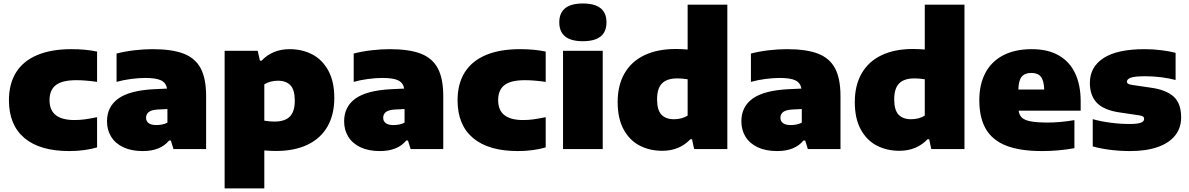

<svg xmlns="http://www.w3.org/2000/svg" viewBox="-20 -834 6650 1074"><path d="M30 -273Q30 -365.5 70.2 -429.5Q110.5 -493.5 188.8 -526.2Q267 -559 379.5 -559Q459.5 -559 523 -545.5V-376Q456.5 -385.5 407 -385.5Q328 -385.5 292.5 -358Q257 -330.5 257 -274Q257 -217.5 292 -190Q327 -162.5 396.5 -162.5Q425 -162.5 453 -166.2Q481 -170 523 -178.5V-9.5Q491.5 0 451.2 5.5Q411 11 367.5 11Q203 11 116.5 -62Q30 -135 30 -273Z M1133 -296V0H950.5L935.5 -48H926Q877.5 11 779 11Q715 11 670 -10.2Q625 -31.5 601.8 -69.2Q578.5 -107 578.5 -155Q578.5 -237.5 642 -282.8Q705.5 -328 840.5 -335L914.5 -338.5Q908.5 -371 880.8 -384.5Q853 -398 792 -398Q756.5 -398 712.5 -392.2Q668.5 -386.5 632 -376V-534.5Q678 -546.5 732 -552.8Q786 -559 833 -559Q942 -559 1007 -534Q1072 -509 1102.5 -452Q1133 -395 1133 -296ZM916.5 -148V-224L864 -221.5Q828.5 -219.5 812.8 -207.8Q797 -196 797 -175Q797 -156 811.5 -145.2Q826 -134.5 853.5 -134.5Q891.5 -134.5 916.5 -148Z M1236.5 -550H1421.5L1434 -494.5H1443.5Q1471 -525 1510.8 -542Q1550.5 -559 1600 -559Q1670 -559 1726.5 -529.8Q1783 -500.5 1816.5 -439.2Q1850 -378 1850 -286Q1850 -193 1811.8 -126.2Q1773.5 -59.5 1700.2 -24.5Q1627 10.5 1524 10.5Q1497.5 10.5 1458.5 7.5V220H1236.5ZM1629 -271Q1629 -331 1604.8 -356.8Q1580.5 -382.5 1534.5 -382.5Q1513.5 -382.5 1493.5 -377.2Q1473.5 -372 1458.5 -362V-159Q1489.5 -154 1515.5 -154Q1573.5 -154 1601.2 -182Q1629 -210 1629 -271Z M2459.5 -296V0H2277L2262 -48H2252.5Q2204 11 2105.5 11Q2041.5 11 1996.5 -10.2Q1951.5 -31.5 1928.2 -69.2Q1905 -107 1905 -155Q1905 -237.5 1968.5 -282.8Q2032 -328 2167 -335L2241 -338.5Q2235 -371 2207.2 -384.5Q2179.5 -398 2118.5 -398Q2083 -398 2039 -392.2Q1995 -386.5 1958.5 -376V-534.5Q2004.5 -546.5 2058.5 -552.8Q2112.5 -559 2159.5 -559Q2268.5 -559 2333.5 -534Q2398.5 -509 2429 -452Q2459.5 -395 2459.5 -296ZM2243 -148V-224L2190.5 -221.5Q2155 -219.5 2139.2 -207.8Q2123.5 -196 2123.5 -175Q2123.5 -156 2138 -145.2Q2152.5 -134.5 2180 -134.5Q2218 -134.5 2243 -148Z M2539.5 -273Q2539.5 -365.5 2579.8 -429.5Q2620 -493.5 2698.2 -526.2Q2776.5 -559 2889 -559Q2969 -559 3032.5 -545.5V-376Q2966 -385.5 2916.5 -385.5Q2837.5 -385.5 2802 -358Q2766.5 -330.5 2766.5 -274Q2766.5 -217.5 2801.5 -190Q2836.5 -162.5 2906 -162.5Q2934.5 -162.5 2962.5 -166.2Q2990.5 -170 3032.5 -178.5V-9.5Q3001 0 2960.8 5.5Q2920.5 11 2877 11Q2712.5 11 2626 -62Q2539.5 -135 2539.5 -273Z M3129.5 0V-550H3351.5V0ZM3108.5 -709Q3108.5 -814.5 3240.5 -814.5Q3372.5 -814.5 3372.5 -709Q3372.5 -603.5 3240.5 -603.5Q3108.5 -603.5 3108.5 -709Z M3435 -263Q3435 -356.5 3473.2 -423.2Q3511.5 -490 3584.5 -525Q3657.5 -560 3760.5 -560Q3787.5 -560 3826.5 -557V-808H4048.5V0H3863L3851 -55H3841.5Q3813.5 -24.5 3773.8 -7.5Q3734 9.5 3684.5 9.5Q3614.5 9.5 3558.2 -19.5Q3502 -48.5 3468.5 -109.8Q3435 -171 3435 -263ZM3826.5 -187.5V-390.5Q3795.5 -395.5 3769 -395.5Q3711 -395.5 3683.2 -367.5Q3655.5 -339.5 3655.5 -278.5Q3655.5 -218.5 3679.8 -192.8Q3704 -167 3750 -167Q3771 -167 3791.2 -172.2Q3811.5 -177.5 3826.5 -187.5Z M4681.5 -296V0H4499L4484 -48H4474.5Q4426 11 4327.5 11Q4263.5 11 4218.5 -10.2Q4173.5 -31.5 4150.2 -69.2Q4127 -107 4127 -155Q4127 -237.5 4190.5 -282.8Q4254 -328 4389 -335L4463 -338.5Q4457 -371 4429.2 -384.5Q4401.5 -398 4340.5 -398Q4305 -398 4261 -392.2Q4217 -386.5 4180.5 -376V-534.5Q4226.5 -546.5 4280.5 -552.8Q4334.5 -559 4381.5 -559Q4490.5 -559 4555.5 -534Q4620.5 -509 4651 -452Q4681.5 -395 4681.5 -296ZM4465 -148V-224L4412.5 -221.5Q4377 -219.5 4361.2 -207.8Q4345.5 -196 4345.5 -175Q4345.5 -156 4360 -145.2Q4374.5 -134.5 4402 -134.5Q4440 -134.5 4465 -148Z M4761.5 -263Q4761.5 -356.5 4799.8 -423.2Q4838 -490 4911 -525Q4984 -560 5087 -560Q5114 -560 5153 -557V-808H5375V0H5189.5L5177.5 -55H5168Q5140 -24.5 5100.2 -7.5Q5060.5 9.5 5011 9.5Q4941 9.5 4884.8 -19.5Q4828.5 -48.5 4795 -109.8Q4761.5 -171 4761.5 -263ZM5153 -187.5V-390.5Q5122 -395.5 5095.5 -395.5Q5037.5 -395.5 5009.8 -367.5Q4982 -339.5 4982 -278.5Q4982 -218.5 5006.2 -192.8Q5030.5 -167 5076.5 -167Q5097.5 -167 5117.8 -172.2Q5138 -177.5 5153 -187.5Z M6025 -215H5678Q5681.5 -189.5 5696.8 -175.5Q5712 -161.5 5746.2 -155Q5780.5 -148.5 5842.5 -148.5Q5909 -148.5 5990 -162V-5Q5900.5 11 5808.5 11Q5685.5 11 5608.5 -19.2Q5531.5 -49.5 5494.8 -112.2Q5458 -175 5458 -274Q5458 -361.5 5491.8 -425.8Q5525.5 -490 5591.5 -524.5Q5657.5 -559 5752 -559Q5841.5 -559 5902.5 -524Q5963.5 -489 5994.2 -423.8Q6025 -358.5 6025 -267ZM5676.5 -333H5821Q5819.5 -383 5802.5 -404.5Q5785.5 -426 5749 -426Q5712 -426 5694.8 -404.5Q5677.5 -383 5676.5 -333Z M6092.5 -15V-167.5Q6136.5 -155 6190.8 -147.8Q6245 -140.5 6298.5 -140.5Q6343.5 -140.5 6361.8 -147.8Q6380 -155 6380 -168.5Q6380 -177.5 6374.2 -182Q6368.5 -186.5 6351.5 -189L6243.5 -205Q6156 -217.5 6116.2 -258.2Q6076.5 -299 6076.5 -370Q6076.5 -459.5 6153 -509.2Q6229.5 -559 6383.5 -559Q6429 -559 6475.8 -553.2Q6522.5 -547.5 6556 -538.5V-386.5Q6522 -396 6476.2 -401.8Q6430.5 -407.5 6387.5 -407.5Q6326.5 -407.5 6305 -399.2Q6283.5 -391 6283.5 -377.5Q6283.5 -370 6289.8 -365.8Q6296 -361.5 6312.5 -359L6421 -343Q6504 -331 6545.5 -293.2Q6587 -255.5 6587 -177Q6587 -118.5 6553.5 -76.2Q6520 -34 6456 -11.5Q6392 11 6302.5 11Q6245.5 11 6191 4.2Q6136.5 -2.5 6092.5 -15Z"/></svg>

Font: Encode Sans Semi Expanded Black
Style: Regular
Weight: 900
Width: 6
Designer: Multiple Designers
Foundry: Impallari Type
Version: Version 2.000